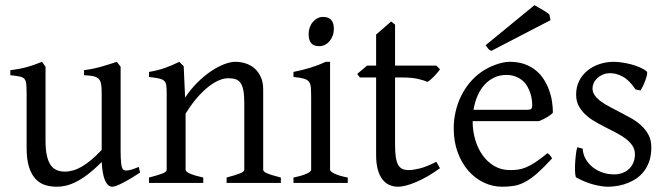

<svg xmlns="http://www.w3.org/2000/svg" viewBox="-20 -708 2585 743"><path d="M522 -40Q503.9 -28.3 487.3 -18.3Q470.7 -8.3 456.5 -1Q442.4 6.3 431.6 10.5Q420.9 14.6 415 14.6Q397.9 14.6 387.2 -8.1Q376.5 -30.8 373.5 -81.1Q343.3 -50.8 318.1 -32Q293 -13.2 271.7 -2.9Q250.5 7.3 232.7 11Q214.8 14.6 199.2 14.6Q176.3 14.6 155.3 8.3Q134.3 2 118.2 -14.9Q102.1 -31.7 92.5 -61Q83 -90.3 83 -136.2V-347.2Q83 -370.6 81.5 -383.5Q80.1 -396.5 74 -403.1Q67.9 -409.7 55.2 -412.1Q42.5 -414.6 20 -417V-436.5Q37.6 -438.5 53 -441.4Q68.4 -444.3 82.8 -448.2Q97.2 -452.1 111.8 -457.3Q126.5 -462.4 142.6 -468.8L156.2 -449.7V-163.1Q156.2 -128.9 161.4 -106Q166.5 -83 176 -69.3Q185.5 -55.7 199.5 -49.8Q213.4 -43.9 231 -43.9Q246.6 -43.9 262.9 -48.6Q279.3 -53.2 296.6 -63.2Q314 -73.2 333 -89.1Q352.1 -105 373.5 -127.9V-347.2Q373.5 -369.1 371.3 -382.3Q369.1 -395.5 361.8 -402.8Q354.5 -410.2 341.1 -413.1Q327.6 -416 305.2 -417V-436.5Q340.3 -440.9 372.6 -450.2Q404.8 -459.5 432.1 -468.8L446.8 -449.7V-124Q446.8 -93.8 449 -74.7Q451.2 -55.7 458 -50.8Q463.9 -46.9 478 -49.1Q492.2 -51.3 517.1 -62L522 -40Z M856.9 0V-21Q892.1 -30.3 908.7 -37.1Q925.3 -43.9 925.3 -50.8V-309.1Q925.3 -338.9 921.9 -357.4Q918.5 -376 911.1 -386.7Q903.8 -397.5 891.8 -401.4Q879.9 -405.3 862.8 -405.3Q847.7 -405.3 829.1 -397.9Q810.5 -390.6 789.3 -374.5Q768.1 -358.4 744.9 -332.3Q721.7 -306.2 698.2 -268.1V-50.8Q698.2 -43.5 716.6 -35.6Q734.9 -27.8 766.6 -21V0H556.6V-21Q588.9 -29.3 606.9 -35.9Q625 -42.5 625 -50.8V-347.2Q625 -366.2 623.5 -377.4Q622.1 -388.7 615.5 -395Q608.9 -401.4 595.2 -404.3Q581.5 -407.2 556.6 -410.2V-429.7Q589.8 -435.1 618.2 -445.1Q646.5 -455.1 673.8 -468.8L690.9 -451.7L696.3 -330.1Q717.8 -362.8 743.7 -388.4Q769.5 -414.1 795.9 -431.9Q822.3 -449.7 846.9 -459.2Q871.6 -468.8 890.6 -468.8Q911.6 -468.8 931.2 -462.4Q950.7 -456.1 965.6 -442.9Q980.5 -429.7 989.5 -409.4Q998.5 -389.2 998.5 -361.8V-50.8Q998.5 -43.9 1013.4 -37.4Q1028.3 -30.8 1066.9 -21V0Z M1272 -596.2Q1272 -582.5 1267.6 -570.3Q1263.2 -558.1 1255.6 -549.1Q1248 -540 1237.8 -534.7Q1227.5 -529.3 1215.3 -529.3Q1193.4 -529.3 1183.8 -541.5Q1174.3 -553.7 1174.3 -576.2Q1174.3 -589.8 1178.7 -602.1Q1183.1 -614.3 1190.9 -623.3Q1198.7 -632.3 1208.7 -637.5Q1218.8 -642.6 1230.5 -642.6Q1272 -642.6 1272 -596.2ZM1115.7 0V-21Q1148.9 -27.8 1166.5 -35.9Q1184.1 -43.9 1184.1 -50.8V-327.1Q1184.1 -352.1 1183.1 -367.4Q1182.1 -382.8 1175.8 -391.4Q1169.4 -399.9 1155.5 -403.8Q1141.6 -407.7 1115.7 -410.2V-429.7Q1130.9 -432.6 1147.7 -436.8Q1164.6 -440.9 1181.2 -446Q1197.8 -451.2 1212.9 -457Q1228 -462.9 1240.7 -468.8H1257.3V-50.8Q1257.3 -44.9 1273.7 -36.4Q1290 -27.8 1325.7 -21V0Z M1682.6 -57.1Q1658.7 -39.6 1635.3 -26.1Q1611.8 -12.7 1590.6 -3.7Q1569.3 5.4 1551.3 10Q1533.2 14.6 1520.5 14.6Q1503.4 14.6 1488 8.3Q1472.7 2 1460.9 -12.5Q1449.2 -26.9 1442.4 -50.3Q1435.5 -73.7 1435.5 -107.9V-408.2H1372.6L1362.3 -421.9L1400.4 -454.1H1435.5V-574.2L1493.7 -625L1508.8 -612.8V-454.1H1668.5L1682.6 -439.9Q1678.2 -433.1 1671.6 -425.5Q1665 -418 1658.2 -410.9Q1651.4 -403.8 1644.8 -398.4Q1638.2 -393.1 1633.3 -391.1Q1621.6 -397 1597.7 -402.6Q1573.7 -408.2 1534.2 -408.2H1508.8V-149.9Q1508.8 -120.6 1511.5 -101.3Q1514.2 -82 1520.5 -70.6Q1526.9 -59.1 1536.9 -54.4Q1546.9 -49.8 1561.5 -49.8Q1578.6 -49.8 1604.5 -56.2Q1630.4 -62.5 1668.5 -82L1682.6 -57.1Z M1881.3 -511.2Q1873 -514.6 1869.4 -519.3Q1865.7 -523.9 1859.4 -533.2L2048.3 -688Q2053.2 -685.1 2061.5 -680.4Q2069.8 -675.8 2078.6 -670.7Q2087.4 -665.5 2094.7 -660.6Q2102.1 -655.8 2106 -651.9L2110.4 -629.9ZM1939 -418Q1914.1 -418 1893.1 -408.2Q1872.1 -398.4 1855.7 -380.9Q1839.4 -363.3 1828.4 -338.4Q1817.4 -313.5 1812.5 -283.2H2021Q2032.2 -283.2 2035.9 -286.9Q2039.6 -290.5 2039.6 -300.8Q2039.6 -309.6 2038.1 -321.8Q2036.6 -334 2032.5 -346.9Q2028.3 -359.9 2021.2 -372.6Q2014.2 -385.3 2002.9 -395.3Q1991.7 -405.3 1975.8 -411.6Q1960 -418 1939 -418ZM2119.6 -272Q2110.8 -262.2 2096.2 -253.9Q2081.5 -245.6 2065.9 -239.3H1809.1V-237.8Q1809.1 -201.2 1819.1 -167.2Q1829.1 -133.3 1847.7 -107.2Q1866.2 -81.1 1893.1 -65.4Q1919.9 -49.8 1953.6 -49.8Q1968.8 -49.8 1983.2 -51.5Q1997.6 -53.2 2014.2 -59.8Q2030.8 -66.4 2051 -79.6Q2071.3 -92.8 2098.6 -115.2Q2105 -111.8 2109.6 -105.5Q2114.3 -99.1 2116.7 -95.2Q2084 -59.6 2059.3 -37.8Q2034.7 -16.1 2012.9 -4.4Q1991.2 7.3 1970 11Q1948.7 14.6 1923.8 14.6Q1886.2 14.6 1852.3 -1.5Q1818.4 -17.6 1792.5 -47.1Q1766.6 -76.7 1751.2 -118.4Q1735.8 -160.2 1735.8 -211.9Q1735.8 -244.6 1743.2 -276.4Q1750.5 -308.1 1764.4 -336.4Q1778.3 -364.7 1798.3 -388.7Q1818.4 -412.6 1843.8 -430.2Q1854.5 -437.5 1867.9 -444.6Q1881.3 -451.7 1896 -457Q1910.6 -462.4 1925 -465.6Q1939.5 -468.8 1952.6 -468.8Q1984.9 -468.8 2009.5 -460Q2034.2 -451.2 2052.7 -436.3Q2071.3 -421.4 2084 -401.6Q2096.7 -381.8 2104.7 -359.9Q2112.8 -337.9 2116.2 -315.2Q2119.6 -292.5 2119.6 -272Z M2500.5 -138.2Q2500.5 -103.5 2490.7 -78.9Q2481 -54.2 2465.3 -37.1Q2449.7 -20 2430.7 -9.8Q2411.6 0.5 2393.1 5.9Q2374.5 11.2 2358.2 12.9Q2341.8 14.6 2332.5 14.6Q2309.1 14.6 2276.1 5.9Q2243.2 -2.9 2210.4 -21Q2207 -22.5 2205.8 -36.9Q2204.6 -51.3 2205.3 -70.1Q2206.1 -88.9 2208.3 -107.9Q2210.4 -127 2213.9 -138.2L2234.9 -132.8Q2235.8 -112.3 2245.6 -94.2Q2255.4 -76.2 2271.7 -62.5Q2288.1 -48.8 2309.8 -41Q2331.5 -33.2 2356.9 -33.2Q2374.5 -33.2 2389.2 -38.8Q2403.8 -44.4 2414.6 -54.7Q2425.3 -64.9 2431.2 -79.3Q2437 -93.8 2437 -110.8Q2437 -130.4 2426.5 -145.5Q2416 -160.6 2398.9 -173.1Q2381.8 -185.5 2360.1 -196.5Q2338.4 -207.5 2315.9 -219.2Q2295.4 -229.5 2276.4 -241.2Q2257.3 -252.9 2242.4 -267.6Q2227.5 -282.2 2218.5 -300.3Q2209.5 -318.4 2209.5 -341.8Q2209.5 -372.1 2221.7 -395.8Q2233.9 -419.4 2254.2 -435.5Q2274.4 -451.7 2300.5 -460.2Q2326.7 -468.8 2354.5 -468.8Q2369.6 -468.8 2387.9 -466.1Q2406.2 -463.4 2424.1 -458.5Q2441.9 -453.6 2457.5 -446.8Q2473.1 -439.9 2482.9 -431.2Q2485.8 -428.2 2483.6 -418Q2481.4 -407.7 2476.8 -395.5Q2472.2 -383.3 2466.8 -372.6Q2461.4 -361.8 2458.5 -357.9L2439.5 -361.8Q2416 -397 2390.9 -410.9Q2365.7 -424.8 2341.8 -424.8Q2325.7 -424.8 2313 -419.4Q2300.3 -414.1 2291.3 -405.5Q2282.2 -397 2277.6 -386.7Q2272.9 -376.5 2272.9 -366.2Q2272.9 -350.6 2282.2 -338.1Q2291.5 -325.7 2306.6 -314.7Q2321.8 -303.7 2341.1 -293.7Q2360.4 -283.7 2380.9 -272.9Q2401.9 -262.2 2423.3 -250Q2444.8 -237.8 2461.9 -221.9Q2479 -206.1 2489.7 -185.8Q2500.5 -165.5 2500.5 -138.2Z"/></svg>

Font: GentiumAlt
Style: Regular
Weight: 400
Designer: J. Victor Gaultney
Version: Version 1.02; 2005; OFL release